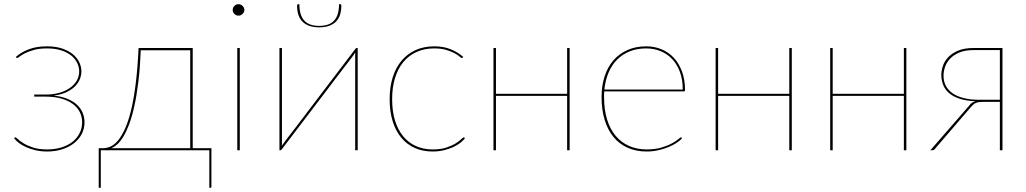

<svg xmlns="http://www.w3.org/2000/svg" viewBox="-20 -720 4916 920"><path d="M55.5 -447Q80.5 -469.5 117.8 -483.8Q155 -498 205 -498Q247.5 -498 278.8 -487.2Q310 -476.5 330.2 -459.2Q350.5 -442 360.2 -420.8Q370 -399.5 370 -378Q370 -360.5 363 -342Q356 -323.5 340.2 -307.2Q324.5 -291 299.2 -278.8Q274 -266.5 237 -262Q275 -258 303 -246.5Q331 -235 349.2 -217.8Q367.5 -200.5 376.2 -179Q385 -157.5 385 -134Q385 -104 371.8 -78.2Q358.5 -52.5 334.5 -33.8Q310.5 -15 277.8 -4.5Q245 6 206 6Q176 6 150.5 0Q125 -6 104.5 -15.2Q84 -24.5 69.5 -35.8Q55 -47 47.5 -58L49.5 -60Q51.5 -62 53.5 -62Q56.5 -62 66 -53Q75.5 -44 93.5 -33Q111.5 -22 139 -13Q166.5 -4 205.5 -4Q243 -4 274 -13.5Q305 -23 327 -40.2Q349 -57.5 361.2 -81.5Q373.5 -105.5 373.5 -134Q373.5 -161 362 -183.5Q350.5 -206 328.2 -222.2Q306 -238.5 273.5 -247.8Q241 -257 199.5 -257H144V-267H199.5Q235.5 -267 265 -275.5Q294.5 -284 315.5 -299Q336.5 -314 348 -334.2Q359.5 -354.5 359.5 -378Q359.5 -398 350.2 -417.8Q341 -437.5 322 -453.2Q303 -469 274 -478.5Q245 -488 205 -488Q168.5 -488 142.8 -480.8Q117 -473.5 100.2 -465Q83.5 -456.5 74.5 -449.2Q65.5 -442 62.5 -442Q60.5 -442 58.5 -444Z M891.5 -490H903.5V-10H993V174.5Q993 180 987.5 180H983V0H463V176.5Q463 180 459.5 180H453V-10H475Q493 -10 511.5 -18.8Q530 -27.5 547.2 -49Q564.5 -70.5 580.2 -106Q596 -141.5 608.8 -194.8Q621.5 -248 630.5 -321Q639.5 -394 644 -490ZM654.5 -479Q651 -393 642.8 -326.2Q634.5 -259.5 623.2 -209.2Q612 -159 598.5 -123.5Q585 -88 570.5 -64.5Q556 -41 541.5 -28.2Q527 -15.5 514 -10H891.5V-479Z M1129 -490V0H1117V-490ZM1151 -672Q1151 -661.5 1142.2 -653.2Q1133.5 -645 1123 -645Q1111.5 -645 1103.2 -653.2Q1095 -661.5 1095 -672Q1095 -683.5 1103.2 -691.8Q1111.5 -700 1123 -700Q1133.5 -700 1142.2 -691.8Q1151 -683.5 1151 -672Z M1319 0ZM1319 0V-490H1331V-40Q1331 -35 1331 -30.5Q1331 -26 1330.5 -21.5L1339.5 -34.5Q1340 -35.5 1355.2 -55.5Q1370.5 -75.5 1395 -107.2Q1419.5 -139 1450.2 -179.8Q1481 -220.5 1513 -262.5Q1588 -361.5 1683.5 -486.5Q1686 -490 1689 -490H1694V0H1682V-450V-468.5L1673.5 -455.5Q1673 -454.5 1666 -445.2Q1659 -436 1646.8 -420Q1634.5 -404 1618 -382.5Q1601.5 -361 1582.5 -336Q1563.5 -311 1542.5 -283.2Q1521.5 -255.5 1500 -227.5Q1425 -128.5 1329.5 -3.5Q1327 0 1324 0ZM1509.5 -596Q1558 -596 1581.2 -621.5Q1604.5 -647 1604.5 -700H1609.5Q1612 -700 1613.8 -698.2Q1615.5 -696.5 1615.5 -692.5Q1615.5 -669 1609.5 -650Q1603.5 -631 1590.8 -617.5Q1578 -604 1557.8 -596.5Q1537.5 -589 1509.5 -589Q1481.5 -589 1461.2 -596.5Q1441 -604 1428.2 -617.5Q1415.5 -631 1409.5 -650Q1403.5 -669 1403.5 -692.5Q1403.5 -696.5 1405.2 -698.2Q1407 -700 1409.5 -700H1414.5Q1414.5 -647 1437.8 -621.5Q1461 -596 1509.5 -596Z M2197 -444Q2195 -442 2193 -442Q2190 -442 2181.8 -449.2Q2173.5 -456.5 2157.8 -465Q2142 -473.5 2118.2 -480.8Q2094.5 -488 2061 -488Q2013.5 -488 1976 -471Q1938.5 -454 1912.5 -422.5Q1886.5 -391 1872.8 -346Q1859 -301 1859 -245Q1859 -187 1872.8 -142.2Q1886.5 -97.5 1912 -66.8Q1937.5 -36 1973.2 -20Q2009 -4 2053 -4Q2092 -4 2119 -13Q2146 -22 2163.5 -33Q2181 -44 2190 -53Q2199 -62 2202 -62Q2204 -62 2206 -60L2208 -58Q2200.5 -47 2186 -35.8Q2171.5 -24.5 2151.5 -15.2Q2131.5 -6 2106.5 0Q2081.5 6 2053 6Q2005.5 6 1967.5 -11Q1929.5 -28 1902.8 -60.2Q1876 -92.5 1861.5 -139Q1847 -185.5 1847 -245Q1847 -302 1861.5 -348.8Q1876 -395.5 1903.5 -428.5Q1931 -461.5 1970.8 -479.8Q2010.5 -498 2061 -498Q2105.5 -498 2140.2 -483.8Q2175 -469.5 2200 -447Z M2709.5 -490V0H2697.5V-260.5H2356.5V0H2344.5V-490H2356.5V-270.5H2697.5V-490Z M3076.5 -498Q3115 -498 3149 -484.2Q3183 -470.5 3208.2 -443.5Q3233.5 -416.5 3248 -377.2Q3262.5 -338 3262.5 -287Q3262.5 -284.5 3260.8 -283.2Q3259 -282 3256.5 -282H2875.5Q2874.5 -275 2874.5 -268.5Q2874.5 -262 2874.5 -255Q2874.5 -194 2889 -147.2Q2903.5 -100.5 2930.2 -68.8Q2957 -37 2994.8 -20.5Q3032.5 -4 3078.5 -4Q3119.5 -4 3149.5 -13Q3179.5 -22 3199.5 -33Q3219.5 -44 3230 -53Q3240.5 -62 3242.5 -62Q3244.5 -62 3246.5 -60L3248.5 -58Q3240 -47.5 3223.2 -36.2Q3206.5 -25 3183.8 -15.5Q3161 -6 3134 0Q3107 6 3078.5 6Q3028 6 2988 -11.8Q2948 -29.5 2920.2 -63Q2892.5 -96.5 2877.5 -145Q2862.5 -193.5 2862.5 -255Q2862.5 -309 2877 -353.8Q2891.5 -398.5 2919 -430.5Q2946.5 -462.5 2986.2 -480.2Q3026 -498 3076.5 -498ZM3076.5 -488Q3032.5 -488 2997.2 -473.8Q2962 -459.5 2936.5 -433.8Q2911 -408 2895.8 -371.5Q2880.5 -335 2876 -291H3251.5Q3251.5 -338.5 3238 -375.2Q3224.5 -412 3200.8 -437Q3177 -462 3145 -475Q3113 -488 3076.5 -488Z M3774 -490V0H3762V-260.5H3421V0H3409V-490H3421V-270.5H3762V-490Z M4323 -490V0H4311V-260.5H3970V0H3958V-490H3970V-270.5H4311V-490Z M4783.5 0H4771V-232H4692.5Q4681 -232 4672.8 -231Q4664.5 -230 4657.8 -227.5Q4651 -225 4645.2 -220.2Q4639.5 -215.5 4633 -208L4458 -4.5Q4455 0 4446.5 0H4438L4625 -215Q4635.5 -230.5 4654.5 -235Q4610.5 -236.5 4579.5 -246.5Q4548.5 -256.5 4528.8 -273Q4509 -289.5 4499.8 -312Q4490.5 -334.5 4490.5 -361Q4490.5 -382.5 4498.5 -405.5Q4506.5 -428.5 4524.8 -447.2Q4543 -466 4572.5 -478Q4602 -490 4645 -490H4783.5ZM4501 -357Q4501 -330 4512.5 -308.5Q4524 -287 4545.8 -272.2Q4567.5 -257.5 4598.8 -249.8Q4630 -242 4669.5 -242H4771V-480H4645.5Q4605 -480 4577.2 -468.5Q4549.5 -457 4532.8 -439.2Q4516 -421.5 4508.5 -399.8Q4501 -378 4501 -357Z"/></svg>

Font: Lato Hairline
Style: Regular
Weight: 100
Designer: Lukasz Dziedzic
Foundry: tyPoland Lukasz Dziedzic
Version: Version 2.007; 2014-02-27